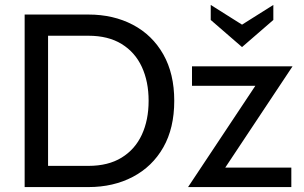

<svg xmlns="http://www.w3.org/2000/svg" viewBox="-20 -759 1232 779"><path d="M80 0V-700H339Q440 -700 519 -658.5Q598 -617 642.5 -538.5Q687 -460 687 -350Q687 -239 642.5 -161Q598 -83 519 -41.5Q440 0 339 0ZM175 -86H339Q419 -86 473.5 -119.5Q528 -153 555.5 -212.5Q583 -272 583 -350Q583 -428 555.5 -487.5Q528 -547 473.5 -580.5Q419 -614 339 -614H175ZM743 0 1046 -456 1057 -411H759V-490H1167L864 -34L853 -79H1162V0ZM962 -568 835 -678V-739L962 -659L1089 -739V-678Z"/></svg>

Font: Cabin VF Beta
Style: Regular
Weight: 400
Designer: Pablo Impallari
Foundry: Pablo Impallari. http://www.impallari.com Igino Marini. http://www.ikern.com
Version: Version 2.200